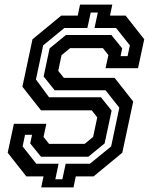

<svg xmlns="http://www.w3.org/2000/svg" viewBox="-20 -768 681 836"><path d="M159.5 48 169.5 0H94.5L13.5 -103L40.5 -229H182L169.5 -172L193.5 -141.5H348.5L385.5 -172L403.5 -257L379.5 -287.5H158.5L77.5 -390.5L121.5 -597L246.5 -700H318.5L328.5 -748H469L459 -700H527L608 -597L581 -471H439.5L452 -528L428 -558.5H285.5L248 -528L233.5 -459.5L258 -429H479L560 -326L512.5 -103L387.5 0H310L300 48ZM221 12.5H251.5L266 -55H371.5L464 -130.5L499.5 -299L439.5 -375H218L170 -435L196 -557.5L267 -615.5H465L512 -557.5L505 -523.5H535.5L545.5 -570.5L485.5 -646H391.5L406 -713.5H375L360.5 -646H260L168 -570.5L136.5 -422L193.5 -344.5H419.5L466 -286.5L435.5 -143.5L364.5 -85.5H158.5L111.5 -143.5L119.5 -181H89L78.5 -130.5L138 -55H235Z"/></svg>

Font: Tourney Expanded SemiBold
Style: Italic
Weight: 600
Width: 7
Italic angle: -12°
Designer: Tyler Finck
Foundry: Etcetera Type Co
Version: Version 1.010; ttfautohint (v1.8.3)